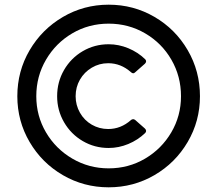

<svg xmlns="http://www.w3.org/2000/svg" viewBox="-20 -792 929 820"><path d="M54 -381Q54 -488 106.5 -577.5Q159 -667 248.5 -719.5Q338 -772 444 -772Q550 -772 639.5 -720Q729 -668 781.5 -578Q834 -488 834 -381Q834 -275 781.5 -185.5Q729 -96 639.5 -44Q550 8 444 8Q338 8 248.5 -44Q159 -96 106.5 -185.5Q54 -275 54 -381ZM753 -381Q753 -466 712 -537Q671 -608 600 -649.5Q529 -691 444 -691Q359 -691 288.5 -649.5Q218 -608 176.5 -537Q135 -466 135 -381Q135 -297 176.5 -226.5Q218 -156 289 -114.5Q360 -73 444 -73Q529 -73 599.5 -114.5Q670 -156 711.5 -226.5Q753 -297 753 -381ZM224 -381Q224 -442 253.5 -493Q283 -544 333.5 -573.5Q384 -603 444 -603Q487 -603 528 -586Q569 -569 600 -539Q604 -535 604 -530Q604 -525 599 -520L557 -483Q553 -479 549 -479Q544 -479 539 -484Q496 -522 442 -522Q404 -522 372 -503Q340 -484 321.5 -452Q303 -420 303 -381Q303 -343 321.5 -310.5Q340 -278 372 -259.5Q404 -241 442 -241Q496 -241 539 -279Q543 -283 549 -283Q552 -283 557 -280L599 -243Q604 -238 604 -233Q604 -228 600 -224Q569 -194 528 -177Q487 -160 444 -160Q384 -160 333.5 -189.5Q283 -219 253.5 -270Q224 -321 224 -381Z"/></svg>

Font: Open Sauce Two Medium
Style: Regular
Weight: 500
Designer: Alfredo Marco Pradil
Foundry: Creative Sauce Fz LLC
Version: Version 1.477